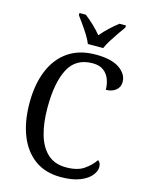

<svg xmlns="http://www.w3.org/2000/svg" viewBox="-137 -1013 844 1106"><g transform="rotate(15 285.5 -460.5)"><path d="M335 10Q243 10 180 -36Q117 -82 84.5 -164.5Q52 -247 52 -358Q52 -467 85.5 -549.5Q119 -632 185.5 -678Q252 -724 350 -724Q444 -724 491.5 -691Q539 -658 539 -611Q539 -580 516 -561.5Q493 -543 457 -543Q457 -574 446.5 -603.5Q436 -633 411.5 -652Q387 -671 345 -671Q245 -671 202 -588.5Q159 -506 159 -358Q159 -265 179 -196.5Q199 -128 241 -90Q283 -52 350 -52Q418 -52 456.5 -78.5Q495 -105 519 -140Q536 -129 536 -102Q536 -78 515 -52Q494 -26 449.5 -8Q405 10 335 10ZM289 -771Q280 -794 263.5 -820.5Q247 -847 228.5 -873Q210 -899 196 -918V-931H234Q260 -911 286.5 -886Q313 -861 334 -835Q355 -861 382 -886Q409 -911 435 -931H473V-918Q459 -899 441 -873Q423 -847 406.5 -820.5Q390 -794 380 -771Z"/></g></svg>

Font: Noto Serif Myanmar SemiCondensed
Style: Regular
Weight: 400
Width: 4
Designer: Ben Mitchell and the Monotype Design Team
Foundry: Monotype Imaging Inc.
Version: Version 2.106; ttfautohint (v1.8.4.7-5d5b)